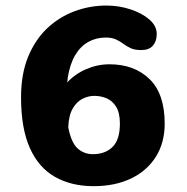

<svg xmlns="http://www.w3.org/2000/svg" viewBox="-20 -644 659 675"><path d="M365 -418Q452 -418 505.5 -366.2Q559 -314.5 559 -209.5Q559 -142.5 528 -93Q497 -43.5 440.8 -16.5Q384.5 10.5 309 10.5Q231 10.5 173.5 -22Q116 -54.5 85 -123.5Q54 -192.5 54 -302Q54 -384.5 79.2 -445.2Q104.5 -506 147.2 -545.8Q190 -585.5 243.5 -605Q297 -624.5 354 -624.5Q398 -624.5 438.5 -611.2Q479 -598 505 -575.5Q531 -553 531 -524.5Q531 -499 517.5 -483.5Q504 -468 476.5 -468Q454 -468 439.8 -474.5Q425.5 -481 413.5 -490Q401.5 -499 387.5 -505.5Q373.5 -512 351.5 -512Q318 -512 290.2 -496.5Q262.5 -481 244 -449.5Q225.5 -418 218 -370Q218 -366 217.5 -362.2Q217 -358.5 216 -354Q244.5 -384.5 283.8 -401.2Q323 -418 365 -418ZM220 -196.5Q230.5 -142 253 -122Q275.5 -102 306.5 -102Q350 -102 375.8 -127.5Q401.5 -153 401.5 -209.5Q401.5 -247.5 388.2 -268.8Q375 -290 354.5 -298.5Q334 -307 311.5 -307Q291 -307 270.2 -296.8Q249.5 -286.5 235.5 -262.2Q221.5 -238 220 -196.5Z"/></svg>

Font: Sono ExtraLight Monospace
Style: Bold
Weight: 700
Version: Version 2.112